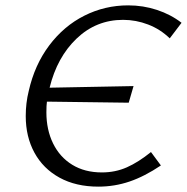

<svg xmlns="http://www.w3.org/2000/svg" viewBox="-20 -687 697 716"><path d="M76 -254Q76 -303 87 -347Q109 -445 163.5 -517.5Q218 -590 294.5 -628.5Q371 -667 458 -667Q514 -667 565.5 -650Q617 -633 657 -602L613 -544Q578 -578 532.5 -595.5Q487 -613 439 -613Q339 -613 266 -543.5Q193 -474 165 -360L478 -366L460 -304L155 -308Q153 -294 153 -268Q153 -203 178 -152Q203 -101 249.5 -72.5Q296 -44 360 -44Q410 -44 453 -63Q496 -82 543 -120L580 -70Q519 -29 463 -10Q407 9 347 9Q263 9 202 -24.5Q141 -58 108.5 -117.5Q76 -177 76 -254Z"/></svg>

Font: LXGW Bright GB
Style: Italic
Weight: 400
Italic angle: -12°
Designer: Christian Thalmann (Catharsis Fonts)
Foundry: LXGW / Christian Thalmann (Catharsis Fonts) / Fontworks Inc.
Version: Version 5.510